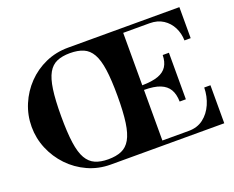

<svg xmlns="http://www.w3.org/2000/svg" viewBox="-119 -959 1417 1163"><g transform="rotate(-20 589.5 -377.0)"><path d="M413 0Q334 0 266 -31Q198 -62 147.5 -115Q97 -168 68.5 -236Q40 -304 40 -378Q40 -453 68.5 -521Q97 -589 147.5 -641.5Q198 -694 265.5 -724Q333 -754 411 -754H1129V-554H1089Q1088 -600 1068.5 -638.5Q1049 -677 1013 -700.5Q977 -724 926 -724H756V-386Q821 -387 859.5 -401Q898 -415 916 -443.5Q934 -472 935 -516H975V-216H935Q934 -264 916 -294.5Q898 -325 859.5 -340.5Q821 -356 756 -356V-30H926Q982 -30 1021 -60Q1060 -90 1081.5 -139Q1103 -188 1104 -245H1144V0ZM410 -35Q461 -35 496 -50Q531 -65 552.5 -102.5Q574 -140 583.5 -206.5Q593 -273 593 -376Q593 -480 583.5 -547Q574 -614 552.5 -651.5Q531 -689 496 -704Q461 -719 410 -719Q360 -719 325.5 -704Q291 -689 270 -652Q249 -615 239.5 -548.5Q230 -482 230 -378Q230 -273 239.5 -206Q249 -139 270.5 -102Q292 -65 326.5 -50Q361 -35 410 -35Z"/></g></svg>

Font: Libre Bodoni
Style: Bold
Weight: 700
Designer: Pablo Impallari, Rodrigo Fuenzalida
Foundry: Impallari Type
Version: Version 2.005;gftools[0.9.23]